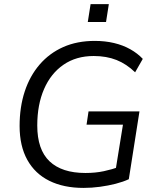

<svg xmlns="http://www.w3.org/2000/svg" viewBox="-20 -915 766 944"><path d="M390.6 8.9Q293.1 8.9 222.6 -26Q152 -60.9 114.2 -129.1Q76.4 -197.2 76.4 -295.6Q76.4 -388.8 101.6 -465.3Q126.8 -541.9 174.9 -597.7Q223 -653.5 291 -683.7Q359 -713.9 445.7 -713.9Q497.1 -713.9 541 -703.4Q585 -692.9 620.7 -672.8Q656.4 -652.7 682 -625.5L644.3 -559.5Q602.3 -600.3 553 -620Q503.6 -639.6 440.8 -639.6Q354.4 -639.6 292.3 -596.8Q230.1 -554.1 196.7 -477.3Q163.2 -400.4 163.2 -297.9Q163.2 -179.2 223.7 -121.8Q284.3 -64.5 400.1 -64.5Q449.1 -64.5 490.3 -73.3Q531.6 -82.1 569.2 -95.7L544.2 -52.9L584.5 -301.9H405.5L415.3 -367.2H665.7L613.3 -33.9Q585.6 -21 548.7 -11.5Q511.9 -2.1 471.5 3.4Q431 8.9 390.6 8.9ZM411.6 -806.7 425.4 -894.6H515.1L501.3 -806.7Z"/></svg>

Font: Nunito Sans 12pt ExtraLight
Style: Italic
Weight: 200
Italic angle: -9°
Designer: Vernon Adams
Foundry: Vernon Adams
Version: Version 3.101;gftools[0.9.27]